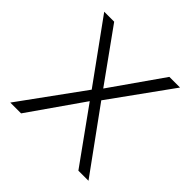

<svg xmlns="http://www.w3.org/2000/svg" viewBox="-169 -812 967 967"><g transform="rotate(45 314.5 -329.0)"><path d="M590 0H518L311 -288L110 0H33L277 -336L44 -658H115L314 -381L508 -658H584L349 -332Z"/></g></svg>

Font: EauTestSC Semilight
Style: Regular
Weight: 300
Designer: Christian Thalmann (Catharsis Fonts)
Version: Version 0.001;PS 000.001;hotconv 1.0.88;makeotf.lib2.5.64775